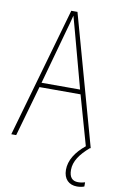

<svg xmlns="http://www.w3.org/2000/svg" viewBox="-101 -769 641 1040"><g transform="rotate(10 219.5 -249.0)"><path d="M352 134C352 86 382 44 433 0H437L238 -715H204L0 0H27L106 -278H332L409 -6C356 37 325 86 325 138C325 189 355 217 399 217C415 217 430 214 439 210V187C431 190 415 193 401 193C368 193 352 173 352 134ZM243 -607 325 -303H113L197 -606C206 -638 213 -662 220 -691C228 -660 235 -637 243 -607Z"/></g></svg>

Font: Noto Sans Hebrew Condensed Thin
Style: Regular
Weight: 100
Width: 3
Designer: Monotype Design Team
Foundry: Monotype Imaging Inc.
Version: Version 2.004